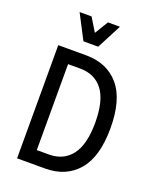

<svg xmlns="http://www.w3.org/2000/svg" viewBox="-164 -1005 894 1100"><g transform="rotate(20 283.0 -455.0)"><path d="M77 0V-690H247Q375 -690 448 -604.5Q521 -519 521 -345Q521 -171 448 -85.5Q375 0 247 0ZM167 -83H241Q330 -83 379 -147.5Q428 -212 428 -345Q428 -479 379 -543Q330 -607 241 -607H167ZM373 -910 295 -760H205L127 -910H200L250 -828L300 -910Z"/></g></svg>

Font: Radio Canada Condensed
Style: Regular
Weight: 400
Width: 3
Designer: Charles Daoud, Etienne Aubert Bonn, Alexandre Saumier Demers, Jacques Le Bailly
Foundry: Radio-Canada
Version: Version 2.104; ttfautohint (v1.8.4.7-5d5b);gftools[0.9.28.de